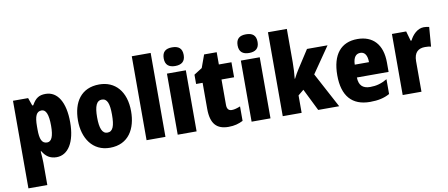

<svg xmlns="http://www.w3.org/2000/svg" viewBox="-82 -1124 3998 1712"><g transform="rotate(-10 1916.5 -268.0)"><path d="M351 -563C293 -563 260 -543 226 -482H217L192 -553H55V240H226V36C226 9 223 -23 220 -66H226C254 -17 293 10 352 10C455 10 524 -95 524 -276C524 -456 460 -563 351 -563ZM291 -424C330 -424 351 -378 351 -275C351 -179 331 -134 291 -134C243 -134 226 -175 226 -263V-290C226 -384 244 -424 291 -424Z M1076 -278C1076 -460 979 -563 837 -563C672 -563 595 -444 595 -278C595 -120 677 10 835 10C1006 10 1076 -123 1076 -278ZM768 -277C768 -378 789 -426 836 -426C886 -426 903 -377 903 -278C903 -178 886 -127 836 -127C788 -127 768 -179 768 -277Z M1338 0V-760H1167V0Z M1534 -776C1476 -776 1444 -751 1444 -691C1444 -632 1478 -607 1534 -607C1591 -607 1625 -632 1625 -691C1625 -751 1593 -776 1534 -776ZM1620 -553H1449V0H1620Z M1963 -133C1934 -133 1919 -151 1919 -187V-417H2033V-553H1919V-664H1805L1763 -548L1689 -501V-417H1748V-182C1748 -46 1801 10 1909 10C1963 10 2002 -2 2040 -21V-152C2012 -141 1987 -133 1963 -133Z M2203 -776C2145 -776 2113 -751 2113 -691C2113 -632 2147 -607 2203 -607C2260 -607 2294 -632 2294 -691C2294 -751 2262 -776 2203 -776ZM2289 -553H2118V0H2289Z M2571 -459V-760H2400V0H2571V-158L2622 -200L2721 0H2911L2741 -318L2903 -553H2717L2613 -392C2599 -371 2580 -338 2566 -310H2563C2568 -357 2571 -410 2571 -459Z M3174 -562C3026 -562 2942 -463 2942 -274C2942 -86 3028 10 3190 10C3263 10 3318 -2 3368 -30V-164C3314 -133 3270 -121 3213 -121C3145 -121 3112 -156 3111 -225H3398V-310C3398 -474 3314 -562 3174 -562ZM3179 -436C3217 -436 3241 -405 3241 -341H3112C3114 -410 3141 -436 3179 -436Z M3775 -563C3718 -563 3671 -513 3648 -465H3640L3615 -553H3486V0H3656V-276C3656 -357 3696 -387 3756 -387C3781 -387 3797 -385 3810 -381L3824 -557C3807 -561 3791 -563 3775 -563Z"/></g></svg>

Font: Noto Sans Condensed Black
Style: Regular
Weight: 900
Width: 3
Designer: Monotype Design Team
Foundry: Monotype Imaging Inc.
Version: Version 2.013